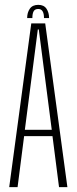

<svg xmlns="http://www.w3.org/2000/svg" viewBox="-20 -772 318 792"><path d="M18 0 109 -675.5H166.5L258 0H223.5L196.5 -210.5H79.5L52.5 0ZM82.5 -236.5H193.5L140 -650.5H136ZM138 -752Q161 -752 171.8 -736Q182.5 -720 182.5 -697.5H161.5Q161.5 -735 138 -735Q124 -735 118.8 -725.5Q113.5 -716 113.5 -697.5H92Q92 -720 103 -736Q114 -752 138 -752Z"/></svg>

Font: Anybody Condensed ExtraLight
Style: Regular
Weight: 200
Width: 3
Designer: Tyler Finck
Foundry: Etcetera Type Company
Version: Version 1.010; ttfautohint (v1.8.3) -l 8 -r 50 -G 200 -x 14 